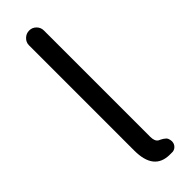

<svg xmlns="http://www.w3.org/2000/svg" viewBox="-273 -806 829 829"><g transform="rotate(-45 142.0 -391.5)"><path d="M188.5 12.7Q91.8 12.7 91.8 -108.4V-751Q91.8 -769.5 105.5 -782.7Q119.1 -795.9 137.7 -795.9Q156.2 -795.9 169.4 -782.7Q182.6 -769.5 182.6 -751V-101.6Q182.6 -74.2 197.3 -65.4Q200.2 -64.5 206.5 -61Q212.9 -57.6 215.8 -55.7Q218.8 -53.7 223.1 -50.3Q227.5 -46.9 230 -43Q232.4 -39.1 233.4 -34.2L234.4 -30.3Q235.4 -26.4 235.4 -22.5Q235.4 -10.7 229.5 -2Q220.7 10.7 206.1 12.7Q198.2 12.7 188.5 12.7Z"/></g></svg>

Font: Gen Jyuu Gothic Regular
Style: Regular
Weight: 400
Designer: [Source Han Sans]
Ryoko NISHIZUKA  (kana & ideographs); Paul D. Hunt (Latin, Greek & Cyrillic); Wenlong ZHANG  (bopomofo
Version: Version 1.002.20150607